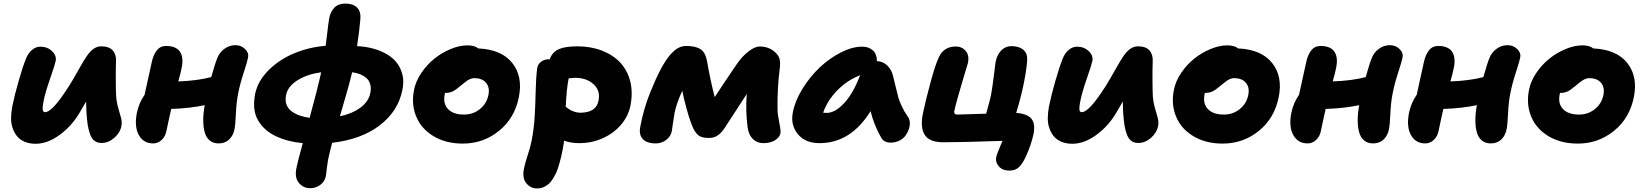

<svg xmlns="http://www.w3.org/2000/svg" viewBox="-20 -785 9130 1066"><path d="M178.2 13.2Q143.6 13.2 116.9 2Q90.3 -9.3 74.7 -28.6Q59.1 -47.9 50 -74Q41 -100.1 41.5 -130.4Q42 -160.6 47.9 -192.9Q61 -257.3 83.7 -336.2Q106.4 -415 123 -456.1Q135.3 -489.3 157.5 -507.6Q179.7 -525.9 203.1 -525.9Q242.7 -525.9 268.8 -501.2Q294.9 -476.6 289.1 -445.8Q285.6 -427.7 258.8 -350.3Q231.9 -272.9 223.1 -229Q213.9 -182.6 218.3 -170.9Q221.7 -162.6 230 -162.1Q266.6 -162.1 341.8 -274.9Q363.3 -305.7 387 -346.7Q410.6 -387.7 426.8 -416.5Q442.9 -445.3 461.2 -472.7Q479.5 -500 499.5 -513.9Q519.5 -527.8 542 -527.8Q586.4 -527.8 606.4 -504.4Q626.5 -481 624 -442.9Q622.6 -405.3 622.8 -339.6Q623 -273.9 625 -248Q627.9 -213.9 637.5 -182.1Q647 -150.4 652.6 -128.2Q658.2 -106 653.8 -84Q646.5 -47.4 614 -19.3Q581.5 8.8 543.9 8.8Q521.5 8.8 506.1 -2.2Q490.7 -13.2 481.4 -36.4Q472.2 -59.6 467.5 -88.4Q462.9 -117.2 460 -160.2Q458 -200.2 458 -221.2Q451.2 -210.4 421.9 -159.2Q377.9 -84.5 310.5 -35.6Q243.2 13.2 178.2 13.2Z M830.6 11.2Q776.4 11.2 750.7 -35.2Q725.1 -81.5 739.7 -157.2Q751.5 -214.4 782.7 -258.8Q814 -398.4 822.8 -440.9Q831.1 -480 850.3 -504.9Q869.6 -529.8 901.9 -529.8Q957.5 -529.8 979 -498Q1000.5 -466.3 988.8 -409.2Q983.9 -381.8 969.7 -333Q1073.7 -336.4 1152.8 -356.9Q1173.8 -432.1 1186.5 -462.9Q1198.7 -494.1 1226.3 -514.2Q1253.9 -534.2 1287.6 -534.2Q1318.4 -534.2 1340.3 -513.2Q1362.3 -492.2 1357.4 -465.8Q1354 -446.3 1333.3 -382.6Q1312.5 -318.8 1302.7 -268.1Q1292.5 -217.8 1289.8 -155Q1287.1 -92.3 1281.7 -66.9Q1275.4 -33.2 1252.7 -11Q1230 11.2 1193.8 11.2Q1164.1 11.2 1144.3 -5.1Q1124.5 -21.5 1116.5 -50.8Q1108.4 -80.1 1108.4 -117.9Q1108.4 -155.8 1116.7 -201.2Q1035.2 -183.6 930.7 -180.2Q929.2 -173.3 919.7 -131.6Q910.2 -89.8 903.8 -57.1Q898.4 -27.8 877.7 -8.3Q856.9 11.2 830.6 11.2Z M1702.1 259.8Q1663.6 259.8 1639.2 230.2Q1614.7 200.7 1626 147Q1632.3 113.8 1661.1 9.8Q1619.6 5.9 1583 -3.4Q1546.4 -12.7 1512.9 -28.3Q1479.5 -43.9 1455.1 -65.4Q1430.7 -86.9 1413.3 -116Q1396 -145 1392.1 -180.9Q1388.2 -216.8 1396 -261.2Q1410.6 -334.5 1470.5 -394.5Q1530.3 -454.6 1613.3 -489Q1696.3 -523.4 1788.1 -530.8Q1792 -559.1 1796.1 -595.5Q1800.3 -631.8 1803.2 -653.6Q1806.2 -675.3 1808.1 -685.1Q1815.4 -721.2 1837.2 -743.2Q1858.9 -765.1 1897 -765.1Q1939.9 -765.1 1961.9 -743.7Q1983.9 -722.2 1981 -681.2Q1975.1 -610.8 1962.4 -528.8Q2007.3 -526.9 2047.9 -516.4Q2088.4 -505.9 2123.8 -486.3Q2159.2 -466.8 2181.9 -438Q2204.6 -409.2 2214.4 -370.4Q2224.1 -331.5 2213.4 -282.2Q2189 -166 2087.6 -88.6Q1986.3 -11.2 1824.2 7.8Q1808.6 66.4 1801.3 103Q1797.9 121.6 1795.4 142.1Q1793 162.6 1791.5 175.5Q1790 188.5 1789.1 192.9Q1783.2 222.7 1758.5 241.2Q1733.9 259.8 1702.1 259.8ZM2036.1 -269Q2041.5 -295.9 2035.4 -317.4Q2029.3 -338.9 2013.9 -352.1Q1998.5 -365.2 1979 -373Q1959.5 -380.9 1935.1 -383.8Q1918.9 -313.5 1867.2 -139.2Q1937 -154.3 1982.2 -188.2Q2027.3 -222.2 2036.1 -269ZM1568.4 -257.8Q1562 -227.5 1570.8 -204.1Q1579.6 -180.7 1599.9 -166.3Q1620.1 -151.9 1644.8 -143.3Q1669.4 -134.8 1699.2 -130.9Q1743.7 -293.9 1763.2 -383.8Q1685.5 -373 1631.8 -339.4Q1578.1 -305.7 1568.4 -257.8Z M2549.8 12.2Q2455.6 12.2 2387.5 -28.6Q2319.3 -69.3 2291 -137.5Q2262.7 -205.6 2278.8 -286.1Q2288.1 -334 2319.1 -379.9Q2350.1 -425.8 2391.4 -459Q2432.6 -492.2 2481.9 -512.7Q2531.2 -533.2 2575.7 -533.2Q2614.7 -533.2 2635.7 -516.1Q2764.6 -510.3 2824.2 -435.3Q2883.8 -360.4 2860.8 -246.1Q2837.9 -129.4 2750.7 -58.6Q2663.6 12.2 2549.8 12.2ZM2448.7 -258.8Q2439 -209 2468 -179Q2497.1 -148.9 2556.6 -148.9Q2606.4 -148.9 2644.3 -179.2Q2682.1 -209.5 2691.9 -257.8Q2700.2 -299.8 2678.5 -325.4Q2656.7 -351.1 2613.8 -351.1Q2609.4 -351.1 2605.2 -350.6Q2601.1 -350.1 2596.7 -348.4Q2592.3 -346.7 2589.1 -345.7Q2585.9 -344.7 2580.8 -341.6Q2575.7 -338.4 2573 -336.7Q2570.3 -335 2564.5 -330.3Q2558.6 -325.7 2555.9 -323.7Q2553.2 -321.8 2545.9 -315.7Q2538.6 -309.6 2535.6 -307.1Q2509.8 -285.2 2492.4 -277.1Q2475.1 -269 2451.7 -269H2450.7Q2448.7 -263.2 2448.7 -258.8Z M2961.4 261.2Q2925.3 261.2 2901.9 232.2Q2878.4 203.1 2889.2 150.9Q2895.5 119.1 2910.2 75Q2924.8 30.8 2931.2 -2Q2944.3 -67.4 2948.5 -136.5Q2952.6 -205.6 2954.1 -278.6Q2955.6 -351.6 2962.4 -405.8Q2965.3 -427.7 2983.6 -441.9Q3002 -456.1 3027.3 -456.1H3032.2Q3046.4 -496.6 3083 -512.2Q3119.6 -527.8 3185.1 -527.8Q3260.7 -527.8 3322.3 -503.9Q3383.8 -480 3423.6 -437.5Q3463.4 -395 3479 -333.5Q3494.6 -272 3480.5 -200.2Q3469.2 -141.1 3428.7 -93.3Q3388.2 -45.4 3326.9 -17.8Q3265.6 9.8 3196.3 9.8Q3149.4 9.8 3112.3 -3.9Q3111.8 1 3104 45.9Q3099.1 70.8 3094.7 89.1Q3090.3 107.4 3083.3 131.3Q3076.2 155.3 3068.6 172.4Q3061 189.5 3050 207.3Q3039.1 225.1 3026.6 236.1Q3014.2 247.1 2997.6 254.2Q2981 261.2 2961.4 261.2ZM3173.3 -353Q3167 -353 3155 -351.8Q3143.1 -350.6 3137.2 -350.1Q3125 -287.6 3121.1 -191.9Q3136.2 -180.7 3144 -175.8Q3151.9 -170.9 3168.2 -165Q3184.6 -159.2 3201.2 -159.2Q3291 -159.2 3303.2 -227.1Q3314.5 -281.7 3275.4 -317.4Q3236.3 -353 3173.3 -353Z M3621.1 11.2Q3570.3 11.2 3548.1 -13.7Q3525.9 -38.6 3535.2 -83Q3553.7 -181.6 3588.9 -269Q3619.6 -345.7 3646.7 -397.2Q3673.8 -448.7 3698.2 -477.5Q3722.7 -506.3 3744.4 -518.1Q3766.1 -529.8 3790 -529.8Q3841.8 -529.8 3869.1 -512Q3896.5 -494.1 3905.3 -446.8Q3924.3 -336.4 3948.2 -246.1Q3993.2 -315.4 4067.9 -424.8Q4099.1 -471.2 4135 -499Q4170.9 -526.9 4198.2 -526.9Q4245.1 -526.9 4279.3 -499Q4299.3 -481.9 4306.4 -463.1Q4313.5 -444.3 4310.1 -413.1Q4294.9 -294.4 4296.9 -180.2Q4296.9 -150.9 4306.4 -105.2Q4315.9 -59.6 4313 -44.9Q4307.6 -20.5 4281.5 -5.4Q4255.4 9.8 4218.3 9.8Q4184.1 9.8 4160.6 -12.5Q4137.2 -34.7 4130.9 -77.1Q4118.7 -168 4126 -263.2Q4016.1 -93.3 4003.9 -75.2Q3985.8 -47.4 3964.8 -33.2Q3943.8 -19 3915 -19Q3891.6 -19 3875.5 -24.4Q3859.4 -29.8 3848.1 -43Q3836.9 -56.2 3830.3 -69.8Q3823.7 -83.5 3814.9 -107.9Q3805.7 -131.3 3791.5 -182.9Q3777.3 -234.4 3768.1 -280.8Q3735.4 -210.4 3725.1 -157.2Q3720.7 -133.8 3716.1 -99.6Q3711.4 -65.4 3710 -57.1Q3704.1 -27.3 3678.7 -8.1Q3653.3 11.2 3621.1 11.2Z M4529.3 9.8Q4450.2 9.8 4408.9 -41.3Q4367.7 -92.3 4382.3 -163.1Q4395 -227.1 4436 -293.2Q4477.1 -359.4 4530.8 -410.2Q4584.5 -460.9 4647.9 -493.4Q4711.4 -525.9 4766.6 -525.9Q4804.2 -525.9 4826.7 -504.9Q4849.1 -483.9 4848.6 -445.8Q4883.8 -444.3 4908 -419.4Q4932.1 -394.5 4938.5 -361.8Q4943.4 -344.2 4952.9 -303Q4962.4 -261.7 4967.8 -243.2Q4973.1 -224.6 4987.1 -194.3Q5001 -164.1 5020.5 -137.2Q5029.8 -124.5 5031.2 -106.2Q5032.7 -87.9 5026.1 -68.4Q5019.5 -48.8 5007.1 -31.7Q4994.6 -14.6 4972.9 -3.9Q4951.2 6.8 4925.3 6.8Q4887.2 6.8 4871.6 -22Q4831.5 -93.3 4813.5 -168Q4703.6 9.8 4529.3 9.8ZM4570.3 -158.2Q4616.7 -158.2 4667.2 -212.9Q4717.8 -267.6 4755.4 -367.2Q4684.6 -340.3 4628.7 -283.2Q4572.8 -226.1 4550.3 -159.2Q4556.2 -158.2 4570.3 -158.2Z M5585 162.1Q5545.4 162.1 5525.6 138.7Q5505.9 115.2 5510.7 88.9Q5512.7 79.1 5518.3 64Q5523.9 48.8 5532.7 28.6Q5541.5 8.3 5545.9 -2.9Q5319.3 4.9 5217.8 4.9Q5140.6 4.9 5114.5 -35.6Q5088.4 -76.2 5104 -154.8Q5118.2 -223.1 5145.5 -324.7Q5172.9 -426.3 5192.9 -467.8Q5220.2 -526.9 5287.1 -526.9Q5320.3 -526.9 5341.6 -502.2Q5362.8 -477.5 5354 -435.1Q5353.5 -432.1 5321 -324.7Q5288.6 -217.3 5277.8 -166Q5276.4 -158.2 5281.2 -153.6Q5286.1 -148.9 5293.9 -148.9Q5314.9 -148.9 5455.1 -153.8Q5478 -234.9 5481.9 -255.9Q5488.3 -288.1 5497.6 -362.5Q5506.8 -437 5507.8 -441.9Q5516.6 -483.4 5540 -506.1Q5563.5 -528.8 5594.7 -528.8Q5638.2 -528.8 5661.4 -508.8Q5684.6 -488.8 5683.1 -454.1Q5680.7 -406.2 5665 -326.2Q5649.9 -249.5 5622.1 -158.2Q5682.1 -153.8 5705.6 -126.7Q5729 -99.6 5718.8 -43.9Q5706.5 15.6 5676.8 82Q5657.2 124.5 5637 143.3Q5616.7 162.1 5585 162.1Z M5934.1 13.2Q5899.4 13.2 5872.8 2Q5846.2 -9.3 5830.6 -28.6Q5814.9 -47.9 5805.9 -74Q5796.9 -100.1 5797.4 -130.4Q5797.9 -160.6 5803.7 -192.9Q5816.9 -257.3 5839.6 -336.2Q5862.3 -415 5878.9 -456.1Q5891.1 -489.3 5913.3 -507.6Q5935.5 -525.9 5959 -525.9Q5998.5 -525.9 6024.7 -501.2Q6050.8 -476.6 6044.9 -445.8Q6041.5 -427.7 6014.6 -350.3Q5987.8 -272.9 5979 -229Q5969.7 -182.6 5974.1 -170.9Q5977.5 -162.6 5985.8 -162.1Q6022.5 -162.1 6097.7 -274.9Q6119.1 -305.7 6142.8 -346.7Q6166.5 -387.7 6182.6 -416.5Q6198.7 -445.3 6217 -472.7Q6235.4 -500 6255.4 -513.9Q6275.4 -527.8 6297.9 -527.8Q6342.3 -527.8 6362.3 -504.4Q6382.3 -481 6379.9 -442.9Q6378.4 -405.3 6378.7 -339.6Q6378.9 -273.9 6380.9 -248Q6383.8 -213.9 6393.3 -182.1Q6402.8 -150.4 6408.4 -128.2Q6414.1 -106 6409.7 -84Q6402.3 -47.4 6369.9 -19.3Q6337.4 8.8 6299.8 8.8Q6277.3 8.8 6262 -2.2Q6246.6 -13.2 6237.3 -36.4Q6228 -59.6 6223.4 -88.4Q6218.8 -117.2 6215.8 -160.2Q6213.9 -200.2 6213.9 -221.2Q6207 -210.4 6177.7 -159.2Q6133.8 -84.5 6066.4 -35.6Q5999 13.2 5934.1 13.2Z M6768.6 12.2Q6674.3 12.2 6606.2 -28.6Q6538.1 -69.3 6509.8 -137.5Q6481.4 -205.6 6497.6 -286.1Q6506.8 -334 6537.8 -379.9Q6568.8 -425.8 6610.1 -459Q6651.4 -492.2 6700.7 -512.7Q6750 -533.2 6794.4 -533.2Q6833.5 -533.2 6854.5 -516.1Q6983.4 -510.3 7043 -435.3Q7102.5 -360.4 7079.6 -246.1Q7056.6 -129.4 6969.5 -58.6Q6882.3 12.2 6768.6 12.2ZM6667.5 -258.8Q6657.7 -209 6686.8 -179Q6715.8 -148.9 6775.4 -148.9Q6825.2 -148.9 6863 -179.2Q6900.9 -209.5 6910.6 -257.8Q6918.9 -299.8 6897.2 -325.4Q6875.5 -351.1 6832.5 -351.1Q6828.1 -351.1 6824 -350.6Q6819.8 -350.1 6815.4 -348.4Q6811 -346.7 6807.9 -345.7Q6804.7 -344.7 6799.6 -341.6Q6794.4 -338.4 6791.7 -336.7Q6789.1 -335 6783.2 -330.3Q6777.3 -325.7 6774.7 -323.7Q6772 -321.8 6764.6 -315.7Q6757.3 -309.6 6754.4 -307.1Q6728.5 -285.2 6711.2 -277.1Q6693.8 -269 6670.4 -269H6669.4Q6667.5 -263.2 6667.5 -258.8Z M7240.2 11.2Q7186 11.2 7160.4 -35.2Q7134.8 -81.5 7149.4 -157.2Q7161.1 -214.4 7192.4 -258.8Q7223.6 -398.4 7232.4 -440.9Q7240.7 -480 7260 -504.9Q7279.3 -529.8 7311.5 -529.8Q7367.2 -529.8 7388.7 -498Q7410.2 -466.3 7398.4 -409.2Q7393.6 -381.8 7379.4 -333Q7483.4 -336.4 7562.5 -356.9Q7583.5 -432.1 7596.2 -462.9Q7608.4 -494.1 7636 -514.2Q7663.6 -534.2 7697.3 -534.2Q7728 -534.2 7750 -513.2Q7772 -492.2 7767.1 -465.8Q7763.7 -446.3 7742.9 -382.6Q7722.2 -318.8 7712.4 -268.1Q7702.1 -217.8 7699.5 -155Q7696.8 -92.3 7691.4 -66.9Q7685.1 -33.2 7662.4 -11Q7639.6 11.2 7603.5 11.2Q7573.7 11.2 7554 -5.1Q7534.2 -21.5 7526.1 -50.8Q7518.1 -80.1 7518.1 -117.9Q7518.1 -155.8 7526.4 -201.2Q7444.8 -183.6 7340.3 -180.2Q7338.9 -173.3 7329.3 -131.6Q7319.8 -89.8 7313.5 -57.1Q7308.1 -27.8 7287.4 -8.3Q7266.6 11.2 7240.2 11.2Z M7893.6 11.2Q7839.4 11.2 7813.7 -35.2Q7788.1 -81.5 7802.7 -157.2Q7814.5 -214.4 7845.7 -258.8Q7877 -398.4 7885.7 -440.9Q7894 -480 7913.3 -504.9Q7932.6 -529.8 7964.8 -529.8Q8020.5 -529.8 8042 -498Q8063.5 -466.3 8051.8 -409.2Q8046.9 -381.8 8032.7 -333Q8136.7 -336.4 8215.8 -356.9Q8236.8 -432.1 8249.5 -462.9Q8261.7 -494.1 8289.3 -514.2Q8316.9 -534.2 8350.6 -534.2Q8381.3 -534.2 8403.3 -513.2Q8425.3 -492.2 8420.4 -465.8Q8417 -446.3 8396.2 -382.6Q8375.5 -318.8 8365.7 -268.1Q8355.5 -217.8 8352.8 -155Q8350.1 -92.3 8344.7 -66.9Q8338.4 -33.2 8315.7 -11Q8293 11.2 8256.8 11.2Q8227.1 11.2 8207.3 -5.1Q8187.5 -21.5 8179.4 -50.8Q8171.4 -80.1 8171.4 -117.9Q8171.4 -155.8 8179.7 -201.2Q8098.1 -183.6 7993.7 -180.2Q7992.2 -173.3 7982.7 -131.6Q7973.1 -89.8 7966.8 -57.1Q7961.4 -27.8 7940.7 -8.3Q7919.9 11.2 7893.6 11.2Z M8740.2 12.2Q8646 12.2 8577.9 -28.6Q8509.8 -69.3 8481.4 -137.5Q8453.1 -205.6 8469.2 -286.1Q8478.5 -334 8509.5 -379.9Q8540.5 -425.8 8581.8 -459Q8623 -492.2 8672.4 -512.7Q8721.7 -533.2 8766.1 -533.2Q8805.2 -533.2 8826.2 -516.1Q8955.1 -510.3 9014.6 -435.3Q9074.2 -360.4 9051.3 -246.1Q9028.3 -129.4 8941.2 -58.6Q8854 12.2 8740.2 12.2ZM8639.2 -258.8Q8629.4 -209 8658.4 -179Q8687.5 -148.9 8747.1 -148.9Q8796.9 -148.9 8834.7 -179.2Q8872.6 -209.5 8882.3 -257.8Q8890.6 -299.8 8868.9 -325.4Q8847.2 -351.1 8804.2 -351.1Q8799.8 -351.1 8795.7 -350.6Q8791.5 -350.1 8787.1 -348.4Q8782.7 -346.7 8779.5 -345.7Q8776.4 -344.7 8771.2 -341.6Q8766.1 -338.4 8763.4 -336.7Q8760.7 -335 8754.9 -330.3Q8749 -325.7 8746.3 -323.7Q8743.7 -321.8 8736.3 -315.7Q8729 -309.6 8726.1 -307.1Q8700.2 -285.2 8682.9 -277.1Q8665.5 -269 8642.1 -269H8641.1Q8639.2 -263.2 8639.2 -258.8Z"/></svg>

Font: Shantell Sans Normal
Style: Italic
Weight: 800
Italic angle: -11.31°
Designer: Stephen Nixon, Anya Danilova, Shantell Martin
Foundry: Arrow Type
Version: Version 1.006;[559af2be0]